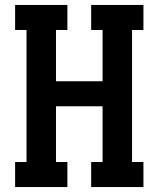

<svg xmlns="http://www.w3.org/2000/svg" viewBox="-20 -755 640 775"><path d="M41 0V-101H87V-634H41V-735H252V-634H206V-427H394V-634H348V-735H559V-634H513V-101H559V0H348V-101H394V-326H206V-101H252V0Z"/></svg>

Font: Iosevka HT Extended
Style: Bold
Weight: 700
Width: 7
Monospace: yes
Designer: Belleve Invis
Foundry: Belleve Invis
Version: Version 32.3.0; ttfautohint (v1.8.4)